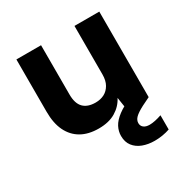

<svg xmlns="http://www.w3.org/2000/svg" viewBox="-168 -654 970 1005"><g transform="rotate(-30 317.5 -151.5)"><path d="M261 12Q199 12 156 -12.5Q113 -37 90 -84Q67 -131 67 -201V-517H216V-219Q216 -165 241 -139.5Q266 -114 314 -114Q344 -114 367 -126Q390 -138 404 -162.5Q418 -187 418 -224V-517H568V0H437L425 -78Q404 -37 363 -12.5Q322 12 261 12ZM482 214Q443 214 411 202Q379 190 360 165.5Q341 141 341 104Q341 76 354.5 50Q368 24 401 -1Q434 -26 493 -50L536 -69L568 0L519 24Q483 43 468 58Q453 73 453 91Q453 108 465.5 118Q478 128 501 128Q516 128 535 124Q554 120 574 113V199Q554 206 530.5 210Q507 214 482 214Z"/></g></svg>

Font: DM Sans 11pt Black
Style: Regular
Weight: 900
Version: Version 4.004;gftools[0.9.30]